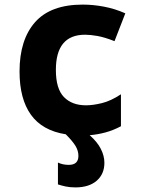

<svg xmlns="http://www.w3.org/2000/svg" viewBox="-20 -579 640 835"><path d="M308 236Q284 236 265.5 232Q247 228 232 223V128Q253 138 279 138Q321 138 321 99Q321 76 308 55Q295 34 266 5Q164 -11 114.5 -80Q65 -149 65 -268Q65 -406 132.5 -482.5Q200 -559 340 -559Q385 -559 432.5 -550Q480 -541 525 -521L478 -400Q435 -417 404 -422.5Q373 -428 350 -428Q223 -428 223 -275Q223 -193 258 -157Q293 -121 354 -121Q384 -121 423 -130.5Q462 -140 506 -169V-30Q472 -12 438.5 -3Q405 6 370 9Q403 38 418.5 68.5Q434 99 434 129Q434 178 400.5 207Q367 236 308 236Z"/></svg>

Font: Noto Sans Mono ExtraBold
Style: Regular
Weight: 800
Designer: Monotype Design Team
Foundry: Monotype Imaging Inc.
Version: Version 2.014